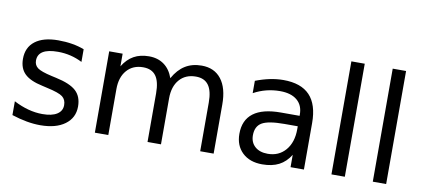

<svg xmlns="http://www.w3.org/2000/svg" viewBox="-70 -1009 2804 1271"><g transform="rotate(10 1332.0 -373.0)"><path d="M442.9 -530.8V-445.8Q404.8 -465.3 363.8 -475.1Q322.8 -484.9 278.8 -484.9Q211.9 -484.9 178.5 -464.4Q145 -443.8 145 -402.8Q145 -371.6 168.9 -353.8Q192.9 -335.9 265.1 -319.8L295.9 -313Q391.6 -292.5 431.9 -255.1Q472.2 -217.8 472.2 -150.9Q472.2 -74.7 411.9 -30.3Q351.6 14.2 246.1 14.2Q202.1 14.2 154.5 5.6Q106.9 -2.9 54.2 -20V-112.8Q104 -86.9 152.3 -74Q200.7 -61 248 -61Q311.5 -61 345.7 -82.8Q379.9 -104.5 379.9 -144Q379.9 -180.7 355.2 -200.2Q330.6 -219.7 247.1 -237.8L215.8 -245.1Q132.3 -262.7 95.2 -299.1Q58.1 -335.4 58.1 -398.9Q58.1 -476.1 112.8 -518.1Q167.5 -560.1 268.1 -560.1Q317.9 -560.1 361.8 -552.7Q405.8 -545.4 442.9 -530.8Z M1041 -441.9Q1074.7 -502.4 1121.6 -531.2Q1168.5 -560.1 1231.9 -560.1Q1317.4 -560.1 1363.8 -500.2Q1410.2 -440.4 1410.2 -330.1V0H1319.8V-327.1Q1319.8 -405.8 1292 -443.8Q1264.2 -481.9 1207 -481.9Q1137.2 -481.9 1096.7 -435.5Q1056.2 -389.2 1056.2 -309.1V0H965.8V-327.1Q965.8 -406.2 938 -444.1Q910.2 -481.9 852.1 -481.9Q783.2 -481.9 742.7 -435.3Q702.1 -388.7 702.1 -309.1V0H611.8V-546.9H702.1V-461.9Q732.9 -512.2 775.9 -536.1Q818.8 -560.1 877.9 -560.1Q937.5 -560.1 979.2 -529.8Q1021 -499.5 1041 -441.9Z M1837.9 -274.9Q1729 -274.9 1687 -250Q1645 -225.1 1645 -165Q1645 -117.2 1676.5 -89.1Q1708 -61 1762.2 -61Q1836.9 -61 1882.1 -114Q1927.2 -167 1927.2 -254.9V-274.9ZM2017.1 -312V0H1927.2V-83Q1896.5 -33.2 1850.6 -9.5Q1804.7 14.2 1738.3 14.2Q1654.3 14.2 1604.7 -33Q1555.2 -80.1 1555.2 -159.2Q1555.2 -251.5 1616.9 -298.3Q1678.7 -345.2 1801.3 -345.2H1927.2V-354Q1927.2 -416 1886.5 -450Q1845.7 -483.9 1772 -483.9Q1725.1 -483.9 1680.7 -472.7Q1636.2 -461.4 1595.2 -439V-522Q1644.5 -541 1690.9 -550.5Q1737.3 -560.1 1781.2 -560.1Q1899.9 -560.1 1958.5 -498.5Q2017.1 -437 2017.1 -312Z M2202.1 -759.8H2292V0H2202.1Z M2480 -759.8H2569.8V0H2480Z"/></g></svg>

Font: Pangururan
Style: Regular
Weight: 400
Designer: Uli Kozok
Foundry: Michael Everson and Uli Kozok
Version: Version 1.005